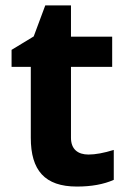

<svg xmlns="http://www.w3.org/2000/svg" viewBox="-20 -682 474 712"><path d="M308.1 -108.9C269 -108.9 243.2 -128.4 243.2 -170.9V-434.1H396V-545.9H243.2V-662.1H147.9L105 -546.9L22.9 -497.1V-434.1H94.2V-170.9C94.2 -50.3 146 9.8 265.1 9.8C319.3 9.8 364.7 1.5 401.9 -15.1V-126C365.2 -114.7 334 -108.9 308.1 -108.9Z"/></svg>

Font: Sahel
Style: Bold
Weight: 700
Foundry: Saber Rastikerdar (saber.rastikerdar@gmail.com)
Version: Version 3.4.0